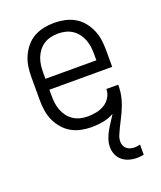

<svg xmlns="http://www.w3.org/2000/svg" viewBox="-139 -616 778 928"><g transform="rotate(-20 250.0 -152.5)"><path d="M404 223Q385 223 365.5 217.5Q346 212 330.5 199.5Q315 187 307 168.5Q299 150 299 130Q299 109 305.5 89.5Q312 70 322 52Q332 34 343.5 17Q355 0 366 -18Q340 -3 310 2.5Q280 8 250 8Q223 8 196.5 2.5Q170 -3 147 -16Q124 -29 106 -50Q88 -71 77 -95.5Q66 -120 62 -146.5Q58 -173 58 -200V-320Q58 -347 62 -373.5Q66 -400 77 -424.5Q88 -449 105.5 -470Q123 -491 146.5 -504Q170 -517 196.5 -522.5Q223 -528 250 -528Q277 -528 303.5 -522.5Q330 -517 353.5 -504Q377 -491 394.5 -470Q412 -449 423 -424.5Q434 -400 438 -373.5Q442 -347 442 -320V-232H119V-200Q119 -181 121.5 -162Q124 -143 131 -125Q138 -107 149.5 -92Q161 -77 177 -66.5Q193 -56 212 -51.5Q231 -47 250 -47Q272 -47 294.5 -51.5Q317 -56 336 -67.5Q355 -79 367 -98.5Q379 -118 379 -141H440Q440 -123 438 -105.5Q436 -88 431.5 -71Q427 -54 421 -38Q415 -22 407.5 -6Q400 10 392 25.5Q384 41 376.5 56.5Q369 72 362 88.5Q355 105 355 122Q355 133 359.5 143Q364 153 372.5 159.5Q381 166 391.5 168.5Q402 171 412 171Q419 171 426 170Q433 169 440 167V219Q431 221 422 222Q413 223 404 223ZM119 -288H381V-320Q381 -339 378.5 -358Q376 -377 369 -395Q362 -413 350.5 -428Q339 -443 323 -453.5Q307 -464 288 -468.5Q269 -473 250 -473Q231 -473 212 -468.5Q193 -464 177 -453.5Q161 -443 149.5 -428Q138 -413 131 -395Q124 -377 121.5 -358Q119 -339 119 -320Z"/></g></svg>

Font: Iosevka Fixed SS04 Light
Style: Regular
Weight: 300
Monospace: yes
Designer: Belleve Invis
Foundry: Belleve Invis
Version: Version 32.5.0